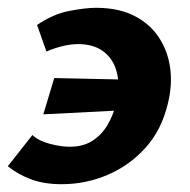

<svg xmlns="http://www.w3.org/2000/svg" viewBox="-33 -458 486 492"><path d="M125 14Q80 14 46.5 1.5Q13 -11 -13 -32L50 -112Q66 -97 94.5 -89.5Q123 -82 146 -82Q180 -82 203.5 -97Q227 -112 242 -137Q257 -162 264 -191Q275 -235 267 -270Q259 -305 233.5 -325Q208 -345 167 -345Q149 -345 128 -340Q107 -335 86 -326L62 -394Q103 -422 144.5 -430Q186 -438 213 -438Q270 -438 310 -418Q350 -398 373.5 -363Q397 -328 403 -284Q409 -240 397 -192Q381 -125 340 -79.5Q299 -34 243 -10Q187 14 125 14ZM78 -165 106 -258 338 -253 313 -177Z"/></svg>

Font: Ysabeau Office ExtraBold
Style: Italic
Weight: 800
Italic angle: -12°
Designer: Christian Thalmann (Catharsis Fonts)
Version: Version 2.001;gftools[0.9.30]; featfreeze: tnum,lnum,ss02